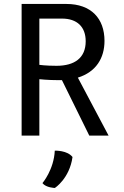

<svg xmlns="http://www.w3.org/2000/svg" viewBox="-20 -683 623 967"><path d="M88.9 0H178.2V-284.2C178.2 -284.2 219.7 -279.3 275.9 -279.3H292L429.7 0H526.9L372.1 -292C464.4 -320.8 506.3 -391.1 506.3 -477.1C506.3 -589.4 439.5 -663.1 314 -663.1H88.9ZM178.2 -356.4V-589.4H292C368.2 -589.4 411.6 -547.9 411.6 -475.1C411.6 -391.1 355.5 -351.6 264.6 -351.6C210.9 -351.6 178.2 -356.4 178.2 -356.4ZM255.9 75.7C251.5 171.9 193.8 239.3 193.8 239.3C211.9 262.7 256.3 263.7 256.3 263.7C256.3 263.7 330.1 216.3 345.2 107.9C318.8 73.7 257.8 75.7 255.9 75.7Z"/></svg>

Font: Basic
Style: Regular
Weight: 400
Designer: Magnus Gaarde
Foundry: Magnus Gaarde
Version: Version 1.001